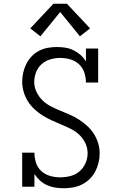

<svg xmlns="http://www.w3.org/2000/svg" viewBox="-20 -993 640 1021"><path d="M319 8Q296 8 273.5 4.5Q251 1 230 -8.5Q209 -18 192 -33.5Q175 -49 163 -68V0H98V-181H163Q163 -154 171.5 -127.5Q180 -101 200 -83Q220 -65 246.5 -57.5Q273 -50 300 -50Q328 -50 355 -57Q382 -64 402.5 -81.5Q423 -99 434.5 -125Q446 -151 446 -178Q446 -206 434 -231.5Q422 -257 402 -276Q382 -295 357 -307.5Q332 -320 306.5 -330.5Q281 -341 256 -352.5Q231 -364 207.5 -378.5Q184 -393 163.5 -412Q143 -431 128.5 -454Q114 -477 106 -504Q98 -531 98 -558Q98 -583 103.5 -607Q109 -631 120 -653Q131 -675 148 -693Q165 -711 187 -722.5Q209 -734 233 -738.5Q257 -743 282 -743Q305 -743 327.5 -739.5Q350 -736 370.5 -726Q391 -716 408 -701Q425 -686 437 -667V-735H502V-554H437Q437 -581 428.5 -607Q420 -633 400 -651.5Q380 -670 353.5 -677.5Q327 -685 300 -685Q274 -685 248 -677.5Q222 -670 202 -652.5Q182 -635 172 -609.5Q162 -584 162 -557Q162 -530 174 -504.5Q186 -479 206 -459.5Q226 -440 250.5 -427.5Q275 -415 300.5 -404.5Q326 -394 351.5 -383Q377 -372 400 -357Q423 -342 443.5 -323.5Q464 -305 479 -281.5Q494 -258 502 -231.5Q510 -205 510 -177Q510 -152 504 -127.5Q498 -103 486.5 -81Q475 -59 456.5 -41Q438 -23 416 -12Q394 -1 369 3.5Q344 8 319 8ZM195 -800 141 -842 264 -973H336L459 -842L405 -800L300 -929Z"/></svg>

Font: Iosevka Curly Slab LtEx
Style: Regular
Weight: 300
Width: 7
Monospace: yes
Designer: Belleve Invis
Foundry: Belleve Invis
Version: Version 11.1.0; ttfautohint (v1.8.3)